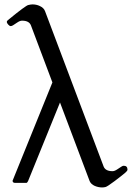

<svg xmlns="http://www.w3.org/2000/svg" viewBox="-20 -823 594 864"><path d="M536.6 -77.1Q553.7 -77.1 553.7 -59.6Q553.7 -54.2 544.4 -46.4Q527.8 -32.2 495.4 -7.8Q462.9 16.6 454.8 18.6Q446.8 20.5 439.2 20.5Q431.6 20.5 423.1 18.8Q414.6 17.1 406.7 13.7Q389.2 5.9 383.3 -8.3L250 -361.8L106.4 -8.3Q105.5 -7.3 103.5 -3.7Q101.6 0 98.6 0H48.3Q36.6 0 36.6 -9.8L215.8 -452.1L119.1 -709Q110.8 -730 79.1 -730Q69.8 -730 57.6 -721.7L39.1 -709.5Q33.2 -705.6 28.1 -705.6Q22.9 -705.6 16.8 -712.6Q10.7 -719.7 10.7 -723.6Q10.7 -727.5 12.2 -729.2Q13.7 -731 21.5 -737.3Q95.2 -797.4 106.9 -800.3Q118.7 -803.2 126.5 -803.2Q134.3 -803.2 142.8 -801.5Q151.4 -799.8 159.2 -795.9Q177.2 -787.6 182.6 -772.9L446.3 -73.7Q454.6 -52.7 486.3 -52.7Q495.6 -52.7 507.8 -61L526.4 -73.2Q532.2 -77.1 536.6 -77.1Z"/></svg>

Font: Cardo-Italic
Style: Italic
Weight: 400
Italic angle: -12°
Designer: David J. Perry
Foundry: David J. Perry
Version: Version 0.991